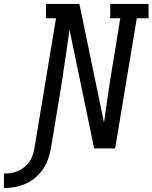

<svg xmlns="http://www.w3.org/2000/svg" viewBox="-137 -755 776 977"><path d="M-117 202V128Q-99 128 -81.5 125.5Q-64 123 -46.5 115.5Q-29 108 -14 96Q1 84 12 68.5Q23 53 29 35.5Q35 18 38 0Q66 -165 93 -330.5Q120 -496 148 -662H97V-735H267L392 -132Q394 -141 395 -149Q396 -157 397 -165L413 -276Q419 -317 425.5 -358.5Q432 -400 439 -441L475 -662H424V-735H619V-662H559L449 0H342L217 -603Q215 -594 214 -586Q213 -578 212 -570L196 -459Q190 -418 183.5 -376.5Q177 -335 171 -294L122 0Q117 28 107.5 55Q98 82 81.5 106Q65 130 42 149.5Q19 169 -7.5 180.5Q-34 192 -62 197Q-90 202 -117 202Z"/></svg>

Font: Iosevka Etoile Oblique
Style: Regular
Weight: 400
Italic angle: -9°
Designer: Belleve Invis
Foundry: Belleve Invis
Version: Version 15.5.2; ttfautohint (v1.8.4)